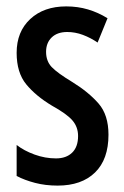

<svg xmlns="http://www.w3.org/2000/svg" viewBox="-20 -570 389 600"><path d="M319 -149Q319 -72 277 -31Q235 10 160 10Q122 10 89.5 1.5Q57 -7 32 -20V-117Q55 -99 88 -87Q121 -75 155 -75Q187 -75 205.5 -93Q224 -111 224 -145Q224 -173 206.5 -193.5Q189 -214 142 -240Q92 -270 62 -306.5Q32 -343 32 -405Q32 -471 74.5 -510.5Q117 -550 187 -550Q223 -550 255 -540.5Q287 -531 316 -513L285 -437Q263 -452 239 -461Q215 -470 190 -470Q159 -470 141.5 -453Q124 -436 124 -408Q124 -379 141.5 -360.5Q159 -342 207 -313Q257 -282 288 -246.5Q319 -211 319 -149Z"/></svg>

Font: Noto Sans Lao Looped ExtraCondensed Medium
Style: Regular
Weight: 500
Width: 2
Designer: Mark Frömberg, Ben Mitchell
Foundry: The Fontpad Ltd
Version: Version 1.002; ttfautohint (v1.8.4.7-5d5b)